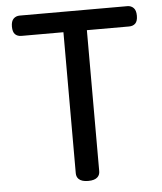

<svg xmlns="http://www.w3.org/2000/svg" viewBox="-53 -756 705 837"><g transform="rotate(-5 299.5 -338.0)"><path d="M340.8 21.5Q328.1 34.2 299.3 34.2Q270.5 34.2 257.8 21.5Q248 11.7 248 -3.9V-621.1H64.5Q46.9 -621.1 36.6 -631.3Q26.4 -641.6 26.4 -665Q26.4 -688.5 37.1 -699.2Q47.9 -710 64.5 -710H535.2Q551.8 -710 562.5 -699.2Q573.2 -688.5 573.2 -665Q573.2 -641.6 563 -631.3Q552.7 -621.1 535.2 -621.1H350.6V-3.9Q350.6 11.7 340.8 21.5Z"/></g></svg>

Font: TaiwanPearl
Style: Regular
Weight: 400
Version: Version 2.102